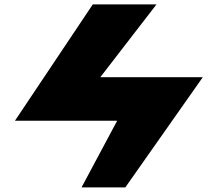

<svg xmlns="http://www.w3.org/2000/svg" viewBox="-20 -838 973 858"><path d="M46.8 -298.5H503.6L344.5 -0.7H540.1L886.2 -493H428.2L679.3 -818.3H394.6Z"/></svg>

Font: Hussar
Style: BdSuprExt
Weight: 700
Foundry: Cannot Into Space Fonts
Version: Version 2.00